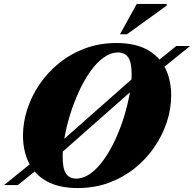

<svg xmlns="http://www.w3.org/2000/svg" viewBox="-62 -938 983 973"><path d="M901.5 -705 729.5 -566 670 -535 215 -133.5 157.5 -104 28.5 0H-41.5L130.5 -139L190 -169.5L644.5 -571L702.5 -601L831.5 -705ZM255.5 -142Q255.5 -83 272.8 -58Q290 -33 323 -33Q361.5 -33 397.2 -59Q433 -85 464.5 -129.5Q496 -174 521.8 -229.5Q547.5 -285 566 -344.8Q584.5 -404.5 594.8 -461.2Q605 -518 605 -563Q605 -622 587.8 -647Q570.5 -672 537 -672Q498.5 -672 462.8 -646Q427 -620 395.5 -575.5Q364 -531 338.5 -475.5Q313 -420 294.2 -360.2Q275.5 -300.5 265.5 -244Q255.5 -187.5 255.5 -142ZM805.5 -454Q805.5 -387.5 783.8 -320.5Q762 -253.5 720.8 -193Q679.5 -132.5 621.2 -85.8Q563 -39 490.2 -12Q417.5 15 332.5 15Q238 15 176.5 -18.5Q115 -52 84.8 -112Q54.5 -172 54.5 -251Q54.5 -317.5 76.2 -384.5Q98 -451.5 139.2 -512Q180.5 -572.5 238.8 -619.2Q297 -666 370 -693Q443 -720 527.5 -720Q622 -720 683.5 -686.5Q745 -653 775.2 -593Q805.5 -533 805.5 -454ZM546 -764.5 631 -918H783.5L782 -909L581.5 -764.5Z"/></svg>

Font: Newsreader 60pt ExtraBold
Style: Italic
Weight: 800
Italic angle: -17°
Designer: Hugues Gentile
Foundry: Production Type
Version: Version 1.003